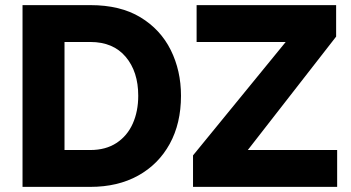

<svg xmlns="http://www.w3.org/2000/svg" viewBox="-20 -730 1370 750"><path d="M68 0V-710H333Q450 -710 528.5 -662.5Q607 -615 647 -534.5Q687 -454 687 -356Q687 -248 643 -168Q599 -88 519.5 -44Q440 0 333 0ZM520 -356Q520 -450 471 -508Q422 -566 333 -566H232V-144H333Q393 -144 435 -171.5Q477 -199 498.5 -247Q520 -295 520 -356ZM734 -123 1096 -566H748V-710H1293V-587L948 -144H1297V0H734Z"/></svg>

Font: Raleway ExtraBold
Style: Regular
Weight: 800
Designer: Matt McInerney, Pablo Impallari, Rodrigo Fuenzalida
Foundry: Matt McInerney, Pablo Impallari, Rodrigo Fuenzalida
Version: Version 4.026